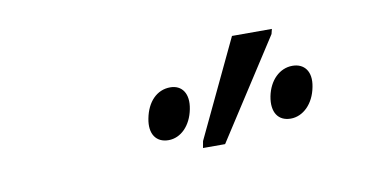

<svg xmlns="http://www.w3.org/2000/svg" viewBox="-34 -845 618 308"><g transform="rotate(-10 275.5 -690.5)"><path d="M277 -606H313L417 -767L419 -775H354L279 -617ZM225 -628C245 -628 262 -645 267 -671C272 -696 261 -711 242 -711C220 -711 204 -694 199 -668C194 -643 205 -628 225 -628ZM424 -628C444 -628 462 -645 467 -672C472 -697 460 -711 441 -711C420 -711 403 -694 398 -669C393 -643 404 -628 424 -628Z"/></g></svg>

Font: Noto Sans Condensed Light
Style: Italic
Weight: 300
Width: 3
Italic angle: -12°
Designer: Monotype Design Team
Foundry: Monotype Imaging Inc.
Version: Version 2.013